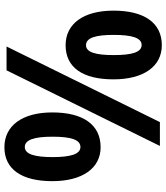

<svg xmlns="http://www.w3.org/2000/svg" viewBox="40 -804 773 894"><g transform="rotate(-90 427.0 -357.5)"><path d="M188 -724C85 -724 30 -643 30 -501C30 -361 90 -276 188 -276C294 -276 350 -359 350 -501C350 -641 288 -724 188 -724ZM657 -714H546L194 0H305ZM189 -629C223 -629 237 -584 237 -500C237 -414 223 -370 189 -370C156 -370 142 -415 142 -500C142 -584 156 -629 189 -629ZM663 -439C559 -439 504 -359 504 -216C504 -76 564 9 663 9C768 9 824 -74 824 -216C824 -357 762 -439 663 -439ZM663 -344C698 -344 711 -298 711 -215C711 -132 698 -85 664 -85C630 -85 617 -131 617 -215C617 -299 630 -344 663 -344Z"/></g></svg>

Font: Noto Sans Thai Looped SemiCondensed
Style: Bold
Weight: 700
Width: 4
Designer: Sasikarn Vongin, Ben Mitchell
Foundry: The Fontpad Ltd
Version: Version 1.001